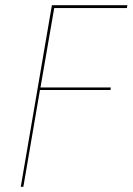

<svg xmlns="http://www.w3.org/2000/svg" viewBox="-20 -720 511 740"><path d="M134 -373H406L407 -383H136L189 -689H469L471 -700H191H182H180L60 0H70Z"/></svg>

Font: Jost* 200 Hairline Italic
Style: Italic
Weight: 100
Italic angle: -10°
Version: Version 3.200; ttfautohint (v0.97) -l 8 -r 50 -G 200 -x 14 -